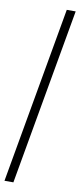

<svg xmlns="http://www.w3.org/2000/svg" viewBox="-107 -774 444 1061"><g transform="rotate(10 114.5 -243.0)"><path d="M2 252 177 -738H227L52 252Z"/></g></svg>

Font: Celebes Light
Style: Italic
Weight: 300
Italic angle: -10°
Designer: Anugrah Pasau
Foundry: Lafontype
Version: Version 1.000; ttfautohint (v1.8.4)